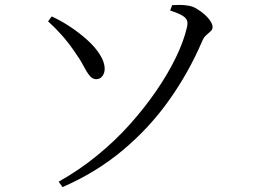

<svg xmlns="http://www.w3.org/2000/svg" viewBox="-20 -733 1040 783"><path d="M219 8Q303 -39 377 -99.5Q451 -160 511.5 -228Q572 -296 619 -365Q666 -434 697.5 -499Q729 -564 742 -620Q746 -635 743.5 -646.5Q741 -658 726 -668Q711 -678 674 -690L682 -712Q697 -713 713.5 -713Q730 -713 747 -710Q764 -708 781 -698Q798 -688 813.5 -674.5Q829 -661 838 -647Q847 -633 847 -623Q847 -613 839 -605.5Q831 -598 821 -589.5Q811 -581 804 -564Q750 -438 670 -325Q590 -212 481.5 -121Q373 -30 235 30ZM372 -410Q357 -410 345 -425Q333 -440 319.5 -466Q306 -492 283 -524Q259 -559 232.5 -589Q206 -619 176 -646L191 -666Q230 -648 267.5 -623Q305 -598 336.5 -569.5Q368 -541 387 -511Q406 -481 407 -454Q407 -435 397.5 -422.5Q388 -410 372 -410Z"/></svg>

Font: Noto Serif HK ExtraLight
Style: Regular
Weight: 400
Version: Version 2.002-H1;hotconv 1.1.0;makeotfexe 2.6.0